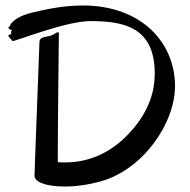

<svg xmlns="http://www.w3.org/2000/svg" viewBox="-20 -700 694 701"><path d="M195 -579C195 -581 193 -582 191 -582C188 -582 182 -579 178 -576C158 -561 124 -572 124 -545C106 -75 106 -58 106 -58C106 -53 107 -51 109 -49C109 -45 126 -19 220 -19C255 -19 297 -24 348 -38C502 -81 619 -249 619 -386C619 -541 500 -680 282 -680C203 -680 133 -662 106 -656C27 -639 16 -607 16 -605C15 -602 11 -602 11 -600C11 -602 6 -597 25 -588C20 -586 20 -584 20 -582C20 -581 20 -580 22 -576C10 -573 10 -569 10 -569C10 -568 26 -550 26 -550C39 -550 221 -623 310 -623C434 -623 545 -600 545 -431C545 -365 523 -298 468 -232C375 -120 272 -107 218 -107C209 -107 200 -107 191 -108V-137C191 -252 195 -576 195 -579Z"/></svg>

Font: Oregano
Style: Regular
Weight: 400
Designer: Astigmatic (AOETI)
Foundry: Astigmatic (AOETI)
Version: Version 1.000